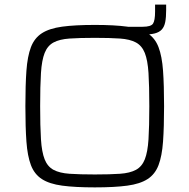

<svg xmlns="http://www.w3.org/2000/svg" viewBox="-20 -804 821 832"><path d="M524 -654V-688H598Q634 -688 643 -701.5Q652 -715 652 -754V-784H700V-760Q700 -729 696 -708.5Q692 -688 681 -676Q670 -664 650 -659Q630 -654 598 -654ZM391 8Q305 8 249.5 0.5Q194 -7 161.5 -28Q129 -49 114 -88.5Q99 -128 94.5 -190.5Q90 -253 90 -344Q90 -435 94.5 -497.5Q99 -560 114 -599.5Q129 -639 161.5 -660Q194 -681 249.5 -688.5Q305 -696 391 -696Q476 -696 531.5 -688.5Q587 -681 619.5 -660Q652 -639 667 -599.5Q682 -560 686.5 -497.5Q691 -435 691 -344Q691 -253 686.5 -190.5Q682 -128 667 -88.5Q652 -49 619.5 -28Q587 -7 531.5 0.5Q476 8 391 8ZM391 -48Q457 -48 500 -51Q543 -54 569 -68Q595 -82 607.5 -113.5Q620 -145 623.5 -200.5Q627 -256 627 -344Q627 -432 623.5 -487.5Q620 -543 607.5 -574.5Q595 -606 569 -620Q543 -634 500 -637Q457 -640 391 -640Q325 -640 281.5 -637Q238 -634 212 -620Q186 -606 173.5 -574.5Q161 -543 157.5 -487.5Q154 -432 154 -344Q154 -256 157.5 -200.5Q161 -145 173.5 -113.5Q186 -82 212 -68Q238 -54 281.5 -51Q325 -48 391 -48Z"/></svg>

Font: Saira SemiExpanded Light
Style: Regular
Weight: 300
Width: 6
Designer: Hector Gatti with collaboration of the Omnibus-Type team
Foundry: Omnibus-Type
Version: Version 1.101